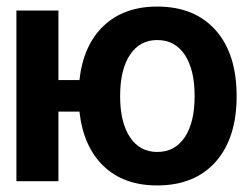

<svg xmlns="http://www.w3.org/2000/svg" viewBox="-20 -552 761 585"><path d="M30 0V-520H158V-308H222Q234 -415 296 -473.5Q358 -532 459 -532Q573 -532 637 -460Q701 -388 701 -259Q701 -131 637 -59Q573 13 459 13Q357 13 295.5 -46Q234 -105 222 -212H158V0ZM459 -89Q513 -89 543 -134Q573 -179 573 -259Q573 -340 543 -385Q513 -430 459 -430Q406 -430 376 -385Q346 -340 346 -259Q346 -179 376 -134Q406 -89 459 -89Z"/></svg>

Font: Non Bureau Medium
Style: Regular
Weight: 500
Designer: Jona Saucedo
Foundry: Non Foundry
Version: Version 1.000; ttfautohint (v1.8.4)